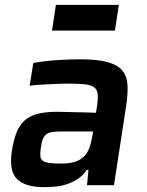

<svg xmlns="http://www.w3.org/2000/svg" viewBox="-20 -762 605 790"><path d="M16 0ZM160 8Q84 8 50 -25.5Q16 -59 29 -142Q36 -186 48 -216.5Q60 -247 81 -266Q102 -285 134.5 -293.5Q167 -302 213 -302Q223 -302 242 -301.5Q261 -301 283.5 -300.5Q306 -300 330.5 -299.5Q355 -299 375 -298L378 -318Q384 -354 382 -374Q380 -394 366.5 -403.5Q353 -413 326 -415.5Q299 -418 254 -418Q238 -418 216.5 -417Q195 -416 173.5 -415Q152 -414 133 -412.5Q114 -411 102 -409L117 -503Q162 -511 212 -514.5Q262 -518 310 -518Q383 -518 424.5 -506Q466 -494 485 -469.5Q504 -445 505 -406Q506 -367 497 -313L449 0H338L344 -63H337Q321 -39 299 -25Q277 -11 253.5 -3.5Q230 4 205.5 6Q181 8 160 8ZM232 -89Q265 -89 287.5 -96Q310 -103 325 -117.5Q340 -132 348 -154.5Q356 -177 361 -208L363 -221H230Q208 -221 193.5 -218.5Q179 -216 170 -209Q161 -202 156 -189Q151 -176 148 -154Q145 -133 146 -120Q147 -107 156 -100.5Q165 -94 183.5 -91.5Q202 -89 232 -89ZM194 -636ZM194 -636 210 -742H469L453 -636Z"/></svg>

Font: Azeri Sans SemiBold
Style: Italic
Weight: 600
Designer: Hector Gatti & Omnibus-Type (original fonts) / Cristiano Sobral (main changes and remastering)
Foundry: Omnibus-Type
Version: Version 0.07;August 21, 2020;FontCreator 13.0.0.2681 64-bit;